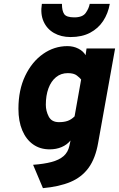

<svg xmlns="http://www.w3.org/2000/svg" viewBox="-20 -762 616 995"><path d="M202.5 213 151.5 92Q207.5 88 247 77.5Q286.5 67 309.5 47Q332.5 27 339.5 -6L345.5 -34Q327 -11.5 299.2 0.2Q271.5 12 237.5 12Q188 12 151.8 -13.5Q115.5 -39 95.5 -86.2Q75.5 -133.5 75.5 -198Q75.5 -296 110.5 -369Q145.5 -442 203.2 -482.5Q261 -523 329.5 -523Q360.5 -523 386 -510Q411.5 -497 423.5 -476L428.5 -511H576.5L488.5 -21Q474.5 59 439 107.8Q403.5 156.5 345 181Q286.5 205.5 202.5 213ZM285.5 -129Q312.5 -129 331.2 -135.8Q350 -142.5 366.5 -159L400.5 -350Q394 -358.5 378.2 -370.8Q362.5 -383 331.5 -383Q296 -383 270.5 -362.2Q245 -341.5 231.2 -304.5Q217.5 -267.5 217.5 -219Q217.5 -187 232.5 -158Q247.5 -129 285.5 -129ZM346 -570Q296.5 -570 259.8 -591Q223 -612 205.8 -650.8Q188.5 -689.5 197 -742H301Q301 -705.5 312.8 -688.8Q324.5 -672 365 -672Q408 -672 424.2 -695Q440.5 -718 445 -742H549Q540 -692 514.5 -653.2Q489 -614.5 446.8 -592.2Q404.5 -570 346 -570Z"/></svg>

Font: Overpass Black
Style: Italic
Weight: 900
Italic angle: -10°
Designer: Delve Withrington, Dave Bailey, Thomas Jockin
Foundry: Delve Fonts LLC
Version: Version 4.000